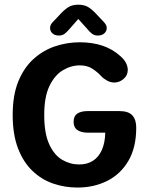

<svg xmlns="http://www.w3.org/2000/svg" viewBox="-20 -810 659 840"><path d="M318.5 10.5Q263 10.5 212.2 -7Q161.5 -24.5 121.8 -62.5Q82 -100.5 58.8 -161Q35.5 -221.5 35.5 -307.5Q35.5 -393.5 60.2 -454Q85 -514.5 127 -552.2Q169 -590 221.2 -607.5Q273.5 -625 328.5 -625Q384.5 -625 428.8 -610Q473 -595 506 -565Q523 -550.5 531 -534.8Q539 -519 539 -504Q539 -480.5 520.8 -464.8Q502.5 -449 480.5 -449Q464 -449 449 -457Q434 -465 422.5 -477Q407.5 -494 384.8 -509Q362 -524 329.5 -524Q290.5 -524 254.8 -502.5Q219 -481 196.2 -433.5Q173.5 -386 173.5 -307.5Q173.5 -226 195.5 -178.5Q217.5 -131 252.2 -110.8Q287 -90.5 326.5 -90.5Q362 -90.5 387 -106.8Q412 -123 425.8 -154.2Q439.5 -185.5 440.5 -229.5H365Q336 -229.5 319 -240.8Q302 -252 302 -277Q302 -302 318.2 -313Q334.5 -324 363.5 -324H503Q541.5 -324 558.8 -305.5Q576 -287 576 -251.5Q576 -165 542 -106.8Q508 -48.5 449.8 -19Q391.5 10.5 318.5 10.5ZM435 -713Q447 -700 447 -687.5Q447 -673.5 436.2 -664Q425.5 -654.5 408 -654.5Q393 -654.5 382.5 -662.5Q372 -670.5 362.5 -682.5L322.5 -727L283 -682Q273 -670 262.8 -662.2Q252.5 -654.5 237.5 -654.5Q220 -654.5 209.5 -664Q199 -673.5 199 -688Q199 -693.5 201.5 -700Q204 -706.5 210.5 -713L239 -743Q259.5 -766 277.5 -777.8Q295.5 -789.5 322.5 -789.5Q350 -789.5 368 -777.8Q386 -766 406.5 -743Z"/></svg>

Font: Sono Monospace SemiBold
Style: Regular
Weight: 600
Designer: Tyler Finck
Foundry: Tyler Finck
Version: Version 2.112